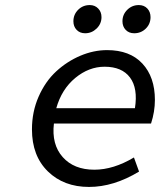

<svg xmlns="http://www.w3.org/2000/svg" viewBox="-20 -718 640 751"><path d="M313 -587.9Q292.5 -587.9 279.8 -601.1Q267.1 -614.3 267.1 -634.8Q267.1 -661.1 285.6 -679.7Q304.2 -698.2 331.1 -698.2Q351.1 -698.2 364 -684.8Q377 -671.4 377 -650.9Q377 -625 357.9 -606.4Q338.9 -587.9 313 -587.9ZM504.9 -587.9Q484.4 -587.9 471.7 -601.1Q459 -614.3 459 -634.8Q459 -661.1 477.8 -679.7Q496.6 -698.2 522.9 -698.2Q543.5 -698.2 556.2 -684.8Q568.8 -671.4 568.8 -650.9Q568.8 -624.5 550.3 -606.2Q531.7 -587.9 504.9 -587.9ZM328.1 13.2Q229.5 13.2 167.2 -47.6Q105 -108.4 105 -211.9Q105 -280.8 131.1 -340.1Q157.2 -399.4 199.5 -438.5Q241.7 -477.5 293.9 -499.8Q346.2 -522 398.9 -522Q488.3 -522 537.1 -469.2Q585.9 -416.5 585.9 -327.1Q585.9 -281.2 570.8 -234.9H190.9Q181.2 -153.3 225.1 -103.8Q269 -54.2 349.1 -54.2Q423.8 -54.2 503.9 -102.1L523.9 -46.9Q424.8 13.2 328.1 13.2ZM200.2 -294.9H507.8Q520 -372.6 488.5 -414.8Q457 -457 389.2 -457Q327.6 -457 274.4 -413.1Q221.2 -369.1 200.2 -294.9Z"/></svg>

Font: Office Code Pro Italic
Style: Regular
Weight: 400
Italic angle: -9°
Designer: Nathan Rutzky & Paul D. Hunt
Foundry: Adobe Systems Incorporated
Version: Version 1.004;PS 001.004;hotconv 1.0.70;makeotf.lib2.5.58329